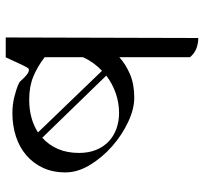

<svg xmlns="http://www.w3.org/2000/svg" viewBox="-42 -714 763 720"><g transform="rotate(-90 340.0 -353.5)"><path d="M558 8Q538 8 519 1Q500 -6 486 -23V-288Q458 -263 421 -247.5Q384 -232 334 -232Q292 -232 243 -255Q194 -278 152 -315Q110 -352 82 -398Q54 -444 54 -490Q54 -538 71.5 -575Q89 -612 119 -637.5Q149 -663 189.5 -676Q230 -689 276 -689Q310 -689 340 -681Q389 -668 396 -659Q431 -619 444 -629Q448 -631 486 -715L484 -714H560ZM277 -289Q315 -289 351 -301.5Q387 -314 417 -337L184 -577Q157 -553 142 -518.5Q127 -484 127 -439Q127 -403 138.5 -375Q150 -347 170 -328Q190 -309 217.5 -299Q245 -289 277 -289ZM486 -568Q451 -595 413.5 -610.5Q376 -626 327 -626Q255 -626 204 -593L435 -353Q451 -368 464 -386Q477 -404 486 -424Z"/></g></svg>

Font: kannada15
Style: Book
Weight: 400
Designer: Jelle Bosma - Monotype Design Team
Foundry: Monotype Imaging Inc.
Version: Version 2.003